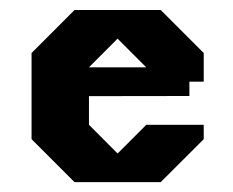

<svg xmlns="http://www.w3.org/2000/svg" viewBox="-20 -370 473 390"><path d="M364.7 -175V-204.1H393.8V-262.3L306.4 -349.7H131.4L44.1 -262.3V-87.3L131.4 0H306.4L393.8 -87.3V-116.5H277.1L218.9 -58.2L160.7 -116.5V-174.7ZM218.8 -291.5 277 -233.2H160.6Z"/></svg>

Font: Stepalange Short
Style: Regular
Weight: 400
Designer: Szymon Furjan
Version: Version 1.001;Fontself Maker 3.5.8